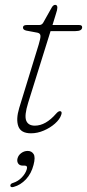

<svg xmlns="http://www.w3.org/2000/svg" viewBox="-20 -541 358 790"><path d="M134 -406.5 88.5 -415Q74.5 -418 74.5 -427.5Q74.5 -438 89.5 -438H141Q152.5 -438 158 -448L192.5 -509.5Q199 -521 207 -521Q216 -521 216 -509.5Q216 -505.5 214.5 -498.8Q213 -492 210 -483.5L196 -438H306Q318 -438 318 -429Q318 -413 290 -413H188L96 -118.5Q79.5 -65.5 87.8 -44.8Q96 -24 123.5 -24Q168 -24 211 -73.5Q221 -85 228.5 -83.5Q236.5 -81.5 232 -68.5Q226 -50 206.2 -32.5Q186.5 -15 160.2 -3.8Q134 7.5 107.5 7.5Q66 7.5 55.5 -21.2Q45 -50 59 -96.5L139 -357Q147 -383 146.5 -393.5Q146 -404 134 -406.5ZM74.5 140.5Q60.5 140.5 54.8 131.8Q49 123 52 111Q55.5 97.5 67.5 88.8Q79.5 80 94 80Q110 80 118.2 92.8Q126.5 105.5 118 137.5Q109 173 86.8 196.8Q64.5 220.5 36.5 228Q24.5 231.5 22.5 224Q22 214.5 34 211.5Q54.5 205 70 188.8Q85.5 172.5 90.5 154.5Q94 140.5 82 140.5Z"/></svg>

Font: Fraunces 72pt S100 Thin
Style: Italic
Weight: 100
Italic angle: -16°
Version: Version 1.000; ttfautohint (v1.8.3)